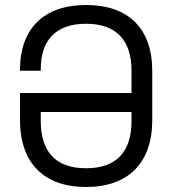

<svg xmlns="http://www.w3.org/2000/svg" viewBox="-20 -734 689 768"><path d="M324 14C492 14 589 -81 589 -254V-450C589 -621 493 -714 324 -714C157 -714 60 -621 60 -455V-451H143V-457C143 -570 200 -639 324 -639C448 -639 506 -570 506 -452V-362H60V-254C60 -81 157 14 324 14ZM143 -250V-286H506V-250C506 -130 449 -61 324 -61C200 -61 143 -130 143 -250Z"/></svg>

Font: Meta Space
Style: Regular
Weight: 400
Designer: Meta Pool / Florian Karsten
Foundry: Meta Pool / Florian Karsten
Version: Version 2.000;Glyphs 3.1.1 (3137)